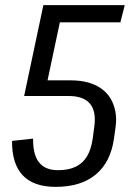

<svg xmlns="http://www.w3.org/2000/svg" viewBox="-20 -720 513 748"><path d="M197 8Q111 8 68.5 -37Q26 -82 27 -171L109 -180Q108 -118 132 -87.5Q156 -57 206 -57Q247 -57 275 -70.5Q303 -84 319 -111Q335 -138 341 -179L347 -224Q356 -285 331 -315.5Q306 -346 247 -346H74L133 -407H255Q292 -407 322 -399Q352 -391 374.5 -375Q397 -359 410.5 -336.5Q424 -314 429.5 -285.5Q435 -257 430 -223L424 -180Q411 -88 353 -40Q295 8 197 8ZM149 -700H466L449 -633H180L224 -684L158 -373L74 -346Z"/></svg>

Font: Pathway Extreme Condensed
Style: Italic
Weight: 400
Width: 3
Italic angle: -8°
Version: Version 1.001;gftools[0.9.26]